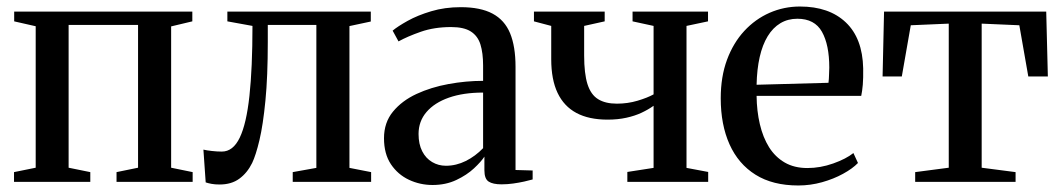

<svg xmlns="http://www.w3.org/2000/svg" viewBox="-20 -558 3258 589"><path d="M23 0V-30L89.5 -43.5V-477.5L23.5 -492.5V-522.5H570V-492.5L505 -477V-43.5L571 -30V0H337.5V-30L403.5 -43.5V-481.5H190.5V-43.5L257 -30V0Z M653.5 8Q639.5 8 628.8 6Q618 4 611 1.5L604 -99Q614.5 -96.5 630.2 -94.8Q646 -93 660.5 -93Q695 -93 715.5 -135.8Q736 -178.5 745.2 -264Q754.5 -349.5 754.5 -478.5L677.5 -492.5V-522.5H1117.5V-492L1052 -478V-43L1118.5 -30V0H878V-30L950.5 -43V-481.5H801.5V-429Q801.5 -323 794.2 -249Q787 -175 776 -128.5Q765 -82 753.5 -58Q738.5 -27.5 714.2 -9.8Q690 8 653.5 8Z M1307 9.5Q1268.5 9.5 1234.5 -6.5Q1200.5 -22.5 1179.2 -54.2Q1158 -86 1158 -134Q1158 -182 1185.5 -215.5Q1213 -249 1257.8 -269.8Q1302.5 -290.5 1356 -300.2Q1409.5 -310 1462 -310V-357Q1462 -395.5 1453.8 -421.8Q1445.5 -448 1424.2 -461.5Q1403 -475 1364 -475Q1312 -475 1270.8 -460.5Q1229.5 -446 1202.5 -431L1184.5 -464Q1200 -477 1230.5 -494Q1261 -511 1302.8 -523.5Q1344.5 -536 1393.5 -536Q1454 -536 1491 -516.2Q1528 -496.5 1544.8 -456Q1561.5 -415.5 1561.5 -353V-36.5L1614 -35V-7.5Q1603.5 -4.5 1587.8 -1Q1572 2.5 1554.2 5Q1536.5 7.5 1518.5 7.5Q1492 7.5 1479 -1Q1466 -9.5 1466 -35.5V-77.5Q1456 -62 1434 -41.5Q1412 -21 1379.8 -5.8Q1347.5 9.5 1307 9.5ZM1348 -49.5Q1379.5 -49.5 1409 -64.2Q1438.5 -79 1462 -103.5V-274Q1401.5 -274 1357.2 -258.5Q1313 -243 1288.5 -214.5Q1264 -186 1264 -147Q1264 -116 1275.2 -94Q1286.5 -72 1305.8 -60.8Q1325 -49.5 1348 -49.5Z M1904.5 0V-30.5L1985 -43V-233.5Q1969 -222 1948.2 -212.2Q1927.5 -202.5 1901.5 -196.8Q1875.5 -191 1844 -191Q1786.5 -191 1748.2 -211.5Q1710 -232 1690.5 -273Q1671 -314 1671 -376.5V-478.5L1618 -492.5V-522.5H1835V-492.5L1772 -478.5V-388Q1772 -332.5 1782.2 -300Q1792.5 -267.5 1814.8 -253.8Q1837 -240 1872.5 -240Q1905.5 -240 1935.8 -249Q1966 -258 1985 -268.5V-478.5L1920.5 -492.5V-522.5H2152V-492.5L2086 -478.5V-43L2152.5 -30.5V0Z M2429 11Q2350.5 11 2297.8 -22Q2245 -55 2218 -115.2Q2191 -175.5 2191 -256.5Q2191 -322.5 2210.2 -374.5Q2229.5 -426.5 2263.2 -463Q2297 -499.5 2341 -518.8Q2385 -538 2434 -538Q2523.5 -538 2574.8 -489.2Q2626 -440.5 2628 -348.5Q2628.5 -318 2626.8 -298Q2625 -278 2622 -264H2301Q2301.5 -217.5 2311 -177Q2320.5 -136.5 2339.2 -106.5Q2358 -76.5 2387.2 -59.5Q2416.5 -42.5 2457 -42.5Q2496.5 -42.5 2536 -56.5Q2575.5 -70.5 2598 -88.5L2612 -58Q2595 -40.5 2566.2 -24.8Q2537.5 -9 2501.8 1Q2466 11 2429 11ZM2301 -298 2521.5 -304Q2523 -315.5 2523.2 -327.5Q2523.5 -339.5 2524 -350.5Q2524 -420.5 2501.5 -460.5Q2479 -500.5 2426 -500.5Q2397 -500.5 2374 -486.8Q2351 -473 2335 -446.8Q2319 -420.5 2310.5 -383Q2302 -345.5 2301 -298Z M2787.5 0V-30L2890.5 -43.5V-485.5L2774 -480.5L2746.5 -323.5H2687.5L2692 -522.5H3189.5L3194.5 -323.5H3134.5L3107 -480.5L2991.5 -485.5V-43.5L3095.5 -30V0Z"/></svg>

Font: Merriweather 96pt
Style: Regular
Weight: 400
Version: Version 2.100